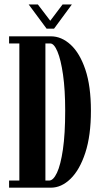

<svg xmlns="http://www.w3.org/2000/svg" viewBox="-20 -868 468 888"><path d="M22 0V-33H69.5V-667H22V-700H215.5Q264.5 -700 306.8 -661.2Q349 -622.5 374.8 -546.2Q400.5 -470 400.5 -355.5Q400.5 -240.5 374.5 -161.2Q348.5 -82 306.2 -41Q264 0 215.5 0ZM190 -33H207.5Q226.5 -33 243.5 -69Q260.5 -105 271 -176.8Q281.5 -248.5 281.5 -355.5Q281.5 -453 271.5 -522.5Q261.5 -592 245.8 -629.5Q230 -667 212.5 -667H190ZM195.5 -735.5 112.5 -847.5H155L212.5 -772L269.5 -847.5H312.5L230 -735.5Z"/></svg>

Font: Imbue 24pt
Style: Bold
Weight: 700
Designer: Tyler Finck
Foundry: Etcetera Type Company
Version: Version 1.102